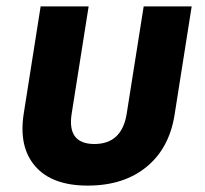

<svg xmlns="http://www.w3.org/2000/svg" viewBox="-20 -570 640 600"><path d="M254 10Q143 10 90.5 -50Q38 -110 54 -214L107 -550H257L204 -215Q189 -120 275 -120Q361 -120 376 -215L429 -550H579L526 -214Q510 -108 438.5 -49Q367 10 254 10Z"/></svg>

Font: JetBrains Mono NL ExtraBold
Style: Italic
Weight: 800
Italic angle: -9°
Monospace: yes
Designer: Philipp Nurullin, Konstantin Bulenkov
Foundry: JetBrains
Version: Version 2.305; ttfautohint (v1.8.4.7-5d5b)